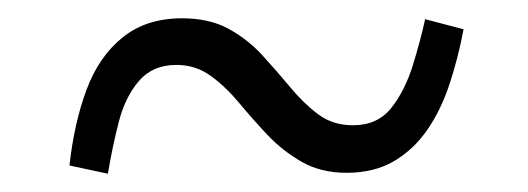

<svg xmlns="http://www.w3.org/2000/svg" viewBox="-20 -454 577 210"><path d="M359 -265Q331 -265 310 -277Q289 -289 272.5 -306.5Q256 -324 241.5 -341.5Q227 -359 210.5 -371Q194 -383 173 -383Q147 -383 132 -365.5Q117 -348 110 -321Q103 -294 98 -264L56 -273Q61 -319 74.5 -355.5Q88 -392 114 -413Q140 -434 179 -434Q209 -434 230 -422.5Q251 -411 267 -393.5Q283 -376 297.5 -358.5Q312 -341 328 -329Q344 -317 366 -317Q393 -317 408 -336Q423 -355 431.5 -382.5Q440 -410 445 -433L487 -422Q481 -390 471.5 -361.5Q462 -333 447 -311.5Q432 -290 410.5 -277.5Q389 -265 359 -265Z"/></svg>

Font: Roboto Serif ExtraLight
Style: Regular
Weight: 250
Version: Version 1.007